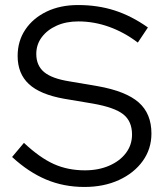

<svg xmlns="http://www.w3.org/2000/svg" viewBox="-20 -731 663 762"><path d="M315 11Q233 11 163 -18.5Q93 -48 28 -108L75 -164Q138 -105 193.5 -80Q249 -55 317 -55Q371 -55 413.5 -73.5Q456 -92 480 -124Q504 -156 504 -197Q504 -250 469 -277.5Q434 -305 348 -320L235 -339Q139 -356 94.5 -397.5Q50 -439 50 -509Q50 -568 80.5 -613.5Q111 -659 165 -685Q219 -711 290 -711Q368 -711 435 -689.5Q502 -668 567 -622L527 -562Q473 -603 413 -624.5Q353 -646 291 -646Q242 -646 204.5 -629Q167 -612 145.5 -583Q124 -554 124 -517Q124 -471 155 -445Q186 -419 256 -408L368 -389Q480 -369 530.5 -324.5Q581 -280 581 -201Q581 -140 546.5 -92Q512 -44 452 -16.5Q392 11 315 11Z"/></svg>

Font: Red Hat Text
Style: Regular
Weight: 400
Designer: Pentagram, MCKL
Foundry: MCKL
Version: Version 1.030